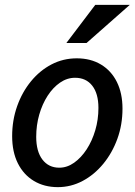

<svg xmlns="http://www.w3.org/2000/svg" viewBox="-20 -760 554 790"><path d="M218 10Q162 10 119.5 -15.5Q77 -41 53.5 -88Q30 -135 30 -200Q30 -265 50.5 -323Q71 -381 107.5 -425.5Q144 -470 192 -495Q240 -520 296 -520Q353 -520 395.5 -494.5Q438 -469 461 -422.5Q484 -376 484 -313Q484 -247 463 -189Q442 -131 405 -86Q368 -41 320 -15.5Q272 10 218 10ZM224 -70Q256 -70 285 -90.5Q314 -111 336.5 -145.5Q359 -180 372 -224Q385 -268 385 -316Q385 -375 359.5 -407.5Q334 -440 289 -440Q256 -440 227 -420Q198 -400 176 -366Q154 -332 141.5 -288.5Q129 -245 129 -197Q129 -137 154.5 -103.5Q180 -70 224 -70ZM336 -583H253L372 -740H514Z"/></svg>

Font: Instrument Sans SemiCondensed Medium
Style: Italic
Weight: 500
Width: 4
Italic angle: -13°
Designer: Rodrigo Fuenzalida
Foundry: fragTYPE
Version: Version 1.000;gftools[0.9.28]